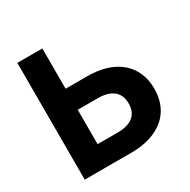

<svg xmlns="http://www.w3.org/2000/svg" viewBox="-159 -860 1000 1011"><g transform="rotate(-30 341.0 -355.0)"><path d="M74 -710V0H358Q422 0 472.5 -16Q523 -32 558.5 -62Q594 -92 612.5 -135Q631 -178 631 -232Q631 -286 612.5 -329Q594 -372 558.5 -402.5Q523 -433 472.5 -449Q422 -465 358 -465H226V-710ZM226 -337H349Q409 -337 442 -310.5Q475 -284 475 -232Q475 -180 442 -154Q409 -128 349 -128H226Z"/></g></svg>

Font: Geist
Style: Bold
Weight: 400
Designer: Basement.studio, Andrés Briganti, Mateo Zaragoza
Foundry: Basement.studio, Vercel, Andrés Briganti, Guido Ferreyra, Mateo Zaragoza
Version: Version 1.401